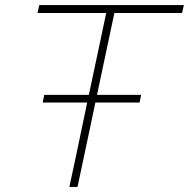

<svg xmlns="http://www.w3.org/2000/svg" viewBox="-20 -733 741 753"><path d="M252 0Q265 -60 277 -116.5Q288.5 -173 302.5 -238L322 -331H147.5L153.5 -361H328.5L352 -472Q364.5 -529.5 375 -580Q385.5 -630 396.5 -682H127L134 -713H701L694 -682H428.5Q417.5 -630 407 -580Q396.5 -529.5 384 -472L360.5 -361H533.5L527.5 -331H354L334.5 -238Q320.5 -173 308.8 -116.5Q297 -60 284 0Z"/></svg>

Font: Heraclito Thin
Style: Italic
Weight: 100
Italic angle: -12°
Designer: Kostas Bartsokas (font) & Cristiano Sobral (main changes)
Foundry: Kostas Bartsokas (font) & Cristiano Sobral (main changes)
Version: Version 1.00;July 8, 2020;FontCreator 13.0.0.2655 64-bit